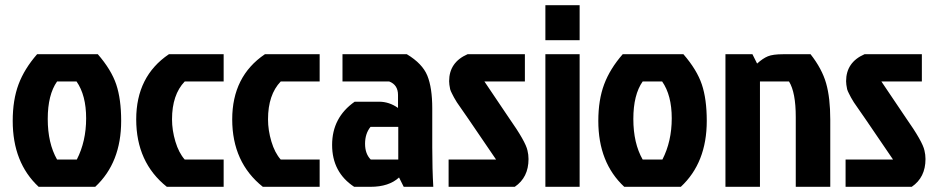

<svg xmlns="http://www.w3.org/2000/svg" viewBox="-20 -720 3609 740"><path d="M347 0H129Q29 -93 29 -254Q29 -335 51.5 -395Q74 -455 123 -511H357Q409 -451 428 -394.5Q447 -338 447 -254Q447 -93 347 0ZM200 -105H276Q312 -175 312 -264Q312 -353 275 -406H200Q164 -355 164 -261.5Q164 -168 200 -105Z M643 -260Q643 -218 656 -174.5Q669 -131 692 -105H842V0H623Q505 -94 505 -260Q505 -426 631 -511H842V-406H692Q643 -355 643 -260Z M1013 -260Q1013 -218 1026 -174.5Q1039 -131 1062 -105H1212V0H993Q875 -94 875 -260Q875 -426 1001 -511H1212V-406H1062Q1013 -355 1013 -260Z M1515 -231H1408Q1387 -205 1387 -166Q1387 -127 1409 -105H1515ZM1300 -511H1548Q1608 -475 1627 -428.5Q1646 -382 1646 -302V-152Q1646 -69 1650 0H1536L1518 -36Q1479 0 1408 0H1345Q1260 -56 1260 -161.5Q1260 -267 1347 -328H1441Q1480 -328 1514 -304V-354Q1514 -393 1480 -406H1300Z M1782 -511H2003V-406H1847L1942 -265Q2006 -174 2013 -140Q2017 -124 2017 -107Q2017 -36 1964 0H1709V-105H1892L1785 -262Q1778 -273 1763.5 -293Q1749 -313 1741 -325.5Q1733 -338 1730 -344Q1727 -350 1722 -359.5Q1717 -369 1715 -376Q1711 -395 1711 -407Q1711 -480 1782 -511Z M2082 0V-511H2214V0ZM2082 -700H2214V-565H2082Z M2604 0H2386Q2286 -93 2286 -254Q2286 -335 2308.5 -395Q2331 -455 2380 -511H2614Q2666 -451 2685 -394.5Q2704 -338 2704 -254Q2704 -93 2604 0ZM2457 -105H2533Q2569 -175 2569 -264Q2569 -353 2532 -406H2457Q2421 -355 2421 -261.5Q2421 -168 2457 -105Z M2998 -511H3104Q3148 -455 3164 -399Q3180 -343 3180 -259V0H3047V-269Q3047 -364 3021 -406H2909V0H2776V-511H2880L2898 -475Q2920 -495 2939.5 -503Q2959 -511 2998 -511Z M3312 -511H3533V-406H3377L3472 -265Q3536 -174 3543 -140Q3547 -124 3547 -107Q3547 -36 3494 0H3239V-105H3422L3315 -262Q3308 -273 3293.5 -293Q3279 -313 3271 -325.5Q3263 -338 3260 -344Q3257 -350 3252 -359.5Q3247 -369 3245 -376Q3241 -395 3241 -407Q3241 -480 3312 -511Z"/></svg>

Font: Jockey One
Style: Regular
Weight: 400
Designer: TypeTogether
Foundry: TypeTogether
Version: Version 1.002